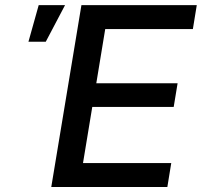

<svg xmlns="http://www.w3.org/2000/svg" viewBox="-20 -748 807 768"><path d="M185.1 0 305.7 -727.5H767.1L751.5 -631.8H400.9L365.2 -415H690.4L674.8 -320.3H349.1L312 -95.7H665L649.4 0ZM93.8 -581.1 134.8 -727.5H240.2L163.1 -581.1Z"/></svg>

Font: Inter 16pt Medium
Style: Italic
Weight: 500
Italic angle: -9.3988°
Version: Version 4.001;git-66647c0bb